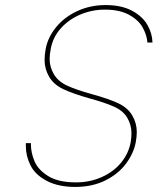

<svg xmlns="http://www.w3.org/2000/svg" viewBox="-20 -731 622 758"><path d="M277 7Q210 7 164.5 -17Q119 -41 100.5 -78Q82 -115 82 -154Q82 -160 82 -166H102Q102 -164 102 -161Q102 -129 116 -95Q130 -61 170 -36Q210 -11 280 -11Q336 -11 383 -32.5Q430 -54 459 -90Q488 -126 496 -170Q499 -189 499 -205Q499 -238 482.5 -266Q466 -294 430 -310Q394 -326 332 -343Q268 -361 230 -379Q192 -397 174 -428Q156 -459 156 -494Q156 -513 160 -536Q168 -582 200.5 -622.5Q233 -663 284.5 -687Q336 -711 397 -711Q459 -711 500.5 -689Q542 -667 561.5 -633.5Q581 -600 582 -563H562Q560 -592 543.5 -622Q527 -652 489.5 -672.5Q452 -693 394 -693Q343 -693 297 -673.5Q251 -654 219.5 -618.5Q188 -583 180 -536Q176 -516 176 -498Q176 -466 193 -437.5Q210 -409 246 -392.5Q282 -376 344 -359Q409 -341 446.5 -323.5Q484 -306 502 -275.5Q520 -245 520 -210Q520 -191 516 -170Q508 -126 477.5 -85Q447 -44 395.5 -18.5Q344 7 277 7Z"/></svg>

Font: Fz Poppins Thin
Style: Italic
Weight: 100
Italic angle: -10°
Designer: Ninad Kale (Devanagari), Jonny Pinhorn (Latin)
Foundry: Indian Type Foundry
Version: Vit hóa bi Vntype.Com & FontZin.Com